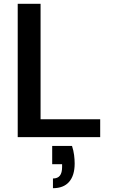

<svg xmlns="http://www.w3.org/2000/svg" viewBox="-20 -720 594 1008"><path d="M73 0V-700H193V-94H506V0ZM258 268V217Q283 217 294.5 202Q306 187 306 157V142H254V46H358Q366 70 369 94Q372 118 372 138Q372 201 343 234.5Q314 268 258 268Z"/></svg>

Font: DM Sans 11pt SemiBold
Style: Regular
Weight: 600
Version: Version 4.004;gftools[0.9.30]